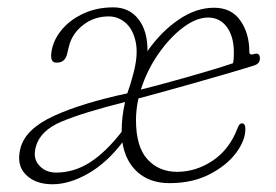

<svg xmlns="http://www.w3.org/2000/svg" viewBox="-20 -478 732 509"><path d="M34.5 -86Q48 -136.5 123 -170.8Q198 -205 317.5 -230.5Q321.5 -243.5 326 -256L332.5 -279Q347 -331 340 -365.5Q333 -400 313.2 -417.2Q293.5 -434.5 268 -434.5Q230 -434.5 200.8 -412Q171.5 -389.5 163 -356L157.5 -333.5Q151.5 -310.5 127.5 -312Q109.5 -313.5 118.5 -351Q125.5 -379 147.5 -403.5Q169.5 -428 203.8 -443.2Q238 -458.5 280.5 -458.5Q322.5 -458.5 347 -427.2Q371.5 -396 371 -342.5Q406.5 -393.5 453 -425.5Q499.5 -457.5 547.5 -457.5Q593.5 -457.5 617.2 -423.5Q641 -389.5 641 -340.5Q641 -331 653 -334.5Q669 -340 669 -322.5Q669 -309.5 654 -304.5Q621 -294 575 -280.8Q529 -267.5 482.2 -254.2Q435.5 -241 398.8 -231Q362 -221 347 -217Q340.5 -187.5 340.5 -160Q340.5 -89 370.8 -55.8Q401 -22.5 449.5 -22.5Q500 -22.5 544.5 -52.5Q589 -82.5 610.5 -140Q614.5 -151 621.5 -151Q630.5 -151 630.5 -136Q630.5 -105.5 605.5 -72.2Q580.5 -39 535.2 -15.8Q490 7.5 429.5 7.5Q378 7.5 345.2 -21.2Q312.5 -50 304.5 -100.5Q263 -46 213.5 -17.8Q164 10.5 119 10.5Q73.5 10.5 48 -15.5Q22.5 -41.5 34.5 -86ZM531.5 -431.5Q500.5 -431.5 465.2 -405Q430 -378.5 399.8 -335Q369.5 -291.5 353.5 -240.5Q371.5 -245 401.8 -253Q432 -261 467.2 -271Q502.5 -281 537 -291.2Q571.5 -301.5 598 -310.5Q600 -321 600 -338.5Q600 -381 581.5 -406.2Q563 -431.5 531.5 -431.5ZM302.5 -130Q302.5 -168 311.5 -207.5Q201.5 -180 144 -156Q86.5 -132 75 -89Q66.5 -58.5 83.8 -39.5Q101 -20.5 128.5 -20.5Q176 -20.5 218 -47.2Q260 -74 302.5 -128.5Z"/></svg>

Font: Fraunces 9pt SuperSoft Thin
Style: Italic
Weight: 100
Italic angle: -16°
Version: Version 1.000;[0bf87f6ff]